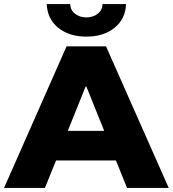

<svg xmlns="http://www.w3.org/2000/svg" viewBox="-34 -929 854 949"><path d="M539 -136H243L188 0H-14L295 -700H490L800 0H594ZM481 -282 393 -501H389L301 -282ZM197 -909H313Q314 -879 337 -861Q360 -843 393 -843Q426 -843 449 -861Q472 -879 473 -909H589Q586 -835 532 -791.5Q478 -748 393 -748Q308 -748 254 -791.5Q200 -835 197 -909Z"/></svg>

Font: CMG Sans ExtraBold
Style: Regular
Weight: 800
Designer: Julieta Ulanovsky
Foundry: Julieta Ulanovsky
Version: Version 7.200